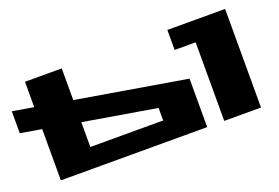

<svg xmlns="http://www.w3.org/2000/svg" viewBox="-95 -990 1861 1281"><g transform="rotate(-20 835.5 -350.0)"><path d="M0 -389V-545L150 -520V-700H411V-475L1189 -344V0H150V-364ZM411 -142H928V-231L411 -318ZM1161 -558V-700H1571V0H1310V-558Z"/></g></svg>

Font: Stalinist One
Style: Regular
Weight: 400
Designer: Jovanny Lemonad
Foundry: Alexey Maslov, Jovanny Lemonad
Version: Version 3.004